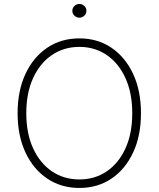

<svg xmlns="http://www.w3.org/2000/svg" viewBox="-20 -929 792 959"><path d="M376.5 9.8Q285.6 9.8 216.1 -36.9Q146.5 -83.5 107.2 -167.5Q67.9 -251.5 67.9 -363.3Q67.9 -475.6 107.2 -559.8Q146.5 -644 216.1 -690.7Q285.6 -737.3 376.5 -737.3Q467.3 -737.3 536.4 -690.7Q605.5 -644 644.8 -560.1Q684.1 -476.1 684.1 -363.3Q684.1 -251 644.8 -167Q605.5 -83 536.4 -36.6Q467.3 9.8 376.5 9.8ZM376.5 -32.7Q453.6 -32.7 513.2 -73.2Q572.8 -113.8 606.7 -188Q640.6 -262.2 640.6 -363.3Q640.6 -464.4 606.7 -538.8Q572.8 -613.3 513.2 -654.1Q453.6 -694.8 376.5 -694.8Q299.3 -694.8 239.5 -654.3Q179.7 -613.8 145.5 -539.3Q111.3 -464.8 111.3 -363.3Q111.3 -262.7 145.3 -188.5Q179.2 -114.3 239 -73.5Q298.8 -32.7 376.5 -32.7ZM376.5 -840.8Q362.3 -840.8 351.8 -850.8Q341.3 -860.8 341.3 -875Q341.3 -889.2 351.8 -899.2Q362.3 -909.2 376.5 -909.2Q391.1 -909.2 401.4 -899.2Q411.6 -889.2 411.6 -875Q411.6 -860.8 401.4 -850.8Q391.1 -840.8 376.5 -840.8Z"/></svg>

Font: Inter Extra Light
Style: Regular
Weight: 200
Designer: Rasmus Andersson
Foundry: rsms
Version: Version 4.000;git-3c8e0fc